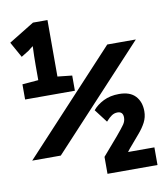

<svg xmlns="http://www.w3.org/2000/svg" viewBox="-81 -781 725 847"><g transform="rotate(-10 281.5 -357.0)"><path d="M31 -386V-454L103 -460V-526Q103 -543 103.5 -567.5Q104 -592 105 -612Q99 -608 93 -603Q87 -598 83 -595L49 -574L10 -644L124 -714H189V-461L254 -454V-386ZM15 -115 430 -562H558L143 -115ZM332 0V-76L401 -156Q428 -188 437.5 -202Q447 -216 447 -232Q447 -259 422 -259Q408 -259 396 -251Q384 -243 370 -227L325 -286Q343 -308 373 -323Q403 -338 443 -338Q492 -338 516 -312Q540 -286 540 -244Q540 -217 528 -194Q516 -171 495 -147Q474 -123 448 -92L438 -79H556V0Z"/></g></svg>

Font: Noto Sans Mono SemiCondensed Black
Style: Regular
Weight: 900
Width: 4
Designer: Monotype Design Team
Foundry: Monotype Imaging Inc.
Version: Version 2.014; ttfautohint (v1.8.4.7-5d5b)